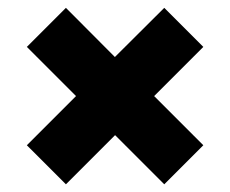

<svg xmlns="http://www.w3.org/2000/svg" viewBox="-20 -483 590 492"><path d="M400.9 -10.7 274.9 -136.7 148.9 -10.7 48.8 -110.8 174.8 -236.8 48.8 -362.8 148.9 -462.9 274.4 -336.9 400.9 -462.9 501 -362.8 375 -236.8 501 -110.8Z"/></svg>

Font: Kumbh Sans Black
Style: Regular
Weight: 900
Version: Version 1.005